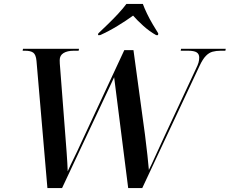

<svg xmlns="http://www.w3.org/2000/svg" viewBox="-20 -964 1177 984"><path d="M167 -652Q164 -684 150.5 -694Q137 -704 109 -704H96L98 -714H385L383 -704H358Q325 -704 305.5 -692Q286 -680 286 -656Q286 -638 288 -619L315 -268Q319 -215 321.5 -183Q324 -151 325 -129.5Q326 -108 327 -86Q342 -120 358.5 -153Q375 -186 399 -239L617 -707H664L723 -274Q730 -217 735.5 -169Q741 -121 743 -93Q758 -123 778 -168Q798 -213 823 -266L985 -613Q994 -631 997.5 -643.5Q1001 -656 1001 -669Q1001 -687 988 -695.5Q975 -704 944 -704H906L908 -714H1137L1135 -704H1111Q1088 -704 1069.5 -699Q1051 -694 1035 -677.5Q1019 -661 1003 -627L709 0H637L565 -568L298 0H223ZM484 -793Q506 -814 533 -840Q560 -866 585.5 -893.5Q611 -921 628 -944H712Q720 -922 733.5 -894Q747 -866 763 -839Q779 -812 791 -793L790 -784H780Q745 -804 714.5 -831.5Q684 -859 662 -884Q628 -859 582 -831Q536 -803 493 -784H482Z"/></svg>

Font: Noto Serif Display Medium
Style: Italic
Weight: 500
Italic angle: -12°
Designer: Monotype Design Team
Foundry: Monotype Imaging Inc.
Version: Version 2.009